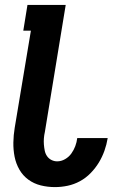

<svg xmlns="http://www.w3.org/2000/svg" viewBox="-20 -755 540 783"><path d="M204 8Q174 8 146 1Q118 -6 95.5 -22.5Q73 -39 59 -63.5Q45 -88 39.5 -116Q34 -144 34.5 -174Q35 -204 40 -234L106 -630H75L92 -735H248L163 -217Q160 -204 159 -191Q158 -178 159 -165.5Q160 -153 162.5 -140.5Q165 -128 172 -118Q179 -108 190 -102.5Q201 -97 213 -97Q230 -97 245.5 -106Q261 -115 271 -129Q281 -143 287 -159Q293 -175 295 -192H419V-191Q415 -166 406 -140.5Q397 -115 383 -92Q369 -69 349.5 -49Q330 -29 306 -16Q282 -3 256 2.5Q230 8 204 8Z"/></svg>

Font: Iosevka Term Curly Extrabold
Style: Italic
Weight: 800
Italic angle: -9°
Designer: Belleve Invis
Foundry: Belleve Invis
Version: Version 32.3.0